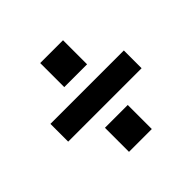

<svg xmlns="http://www.w3.org/2000/svg" viewBox="-125 -633 711 711"><g transform="rotate(-45 230.0 -277.5)"><path d="M38 -230.5V-323.5H422.5V-230.5ZM170.5 -44.5V-170.5H290V-44.5ZM170.5 -383.5V-509.5H290V-383.5Z"/></g></svg>

Font: Cabin
Style: Bold
Weight: 700
Width: 4
Designer: Pablo Impallari
Foundry: Pablo Impallari. http://www.impallari.com Igino Marini. http://www.ikern.com
Version: Version 3.001